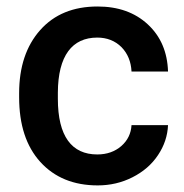

<svg xmlns="http://www.w3.org/2000/svg" viewBox="-20 -558 563 588"><path d="M277.8 -85C199.7 -85 157.2 -140.6 157.2 -255.4V-274.4C157.7 -387.7 201.2 -442.9 277.8 -442.9C307.6 -442.9 332.5 -433.1 352.1 -413.6C371.1 -394 381.3 -369.1 382.8 -338.9H494.6C492.7 -398.4 472.2 -446.8 432.6 -483.4C393.1 -520 341.8 -538.1 278.8 -538.1C204.6 -538.1 146 -514.2 103 -465.8C60.1 -417.5 38.6 -353 38.6 -272.5V-260.3C38.6 -175.8 60.1 -109.9 103.5 -62C147 -14.2 205.6 9.8 279.3 9.8C317.4 9.8 353 1.5 385.7 -15.1C418.5 -31.7 444.8 -54.2 463.9 -83C482.9 -111.3 493.2 -142.1 494.6 -174.8H382.8C381.3 -149.4 371.1 -127.9 351.6 -110.8C332 -93.8 307.6 -85 277.8 -85Z"/></svg>

Font: Roboto Medium
Style: Regular
Weight: 500
Designer: Google
Version: Version 2.137; 2017